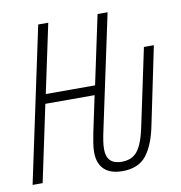

<svg xmlns="http://www.w3.org/2000/svg" viewBox="-81 -789 822 873"><g transform="rotate(-10 330.0 -352.5)"><path d="M415 9.3Q359.4 9.3 330.8 -18.3Q302.2 -45.9 302.2 -98.1Q302.2 -118.7 306.4 -142.6Q310.5 -166.5 314.9 -189.5L349.6 -353H122.1L47.4 0H1L152.8 -713.9H199.2L131.8 -396.5H359.4L426.8 -713.9H473.1L360.4 -184.6Q355.5 -162.6 352.3 -141.8Q349.1 -121.1 349.1 -102.5Q349.1 -33.2 419.4 -33.2Q466.3 -33.2 491.5 -64.7Q516.6 -96.2 532.2 -169.4L608.4 -529.8H654.3L579.6 -169.9Q562 -83 525.4 -36.9Q488.8 9.3 415 9.3Z"/></g></svg>

Font: Open Sans Condensed Light
Style: Italic
Weight: 300
Width: 3
Italic angle: -12°
Designer: Monotype Design Team
Foundry: Monotype Imaging Inc.
Version: Version 3.000; ttfautohint (v1.8.4)